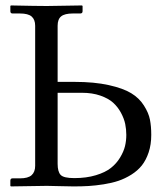

<svg xmlns="http://www.w3.org/2000/svg" viewBox="-20 -666 599 688"><path d="M106 -573.7Q106 -595.7 93.5 -606.7Q81.1 -617.7 51.3 -617.7H24.9Q17.1 -617.7 17.1 -626V-644.5L19 -646.5Q112.3 -644.5 147.9 -644.5L273.9 -646.5L275.9 -644.5V-626Q275.9 -617.7 267.6 -617.7H241.2Q211.9 -617.7 199.2 -607.4Q186.5 -597.2 186.5 -573.7V-372.6H247.1Q317.9 -372.6 369.6 -361.1Q421.4 -349.6 450.2 -332Q479 -314.5 495.8 -287.8Q512.7 -261.2 517.3 -237.3Q522 -213.4 522 -182.6Q522 -147.9 512.7 -120.1Q503.4 -92.3 488.3 -73.2Q473.1 -54.2 450.4 -40Q427.7 -25.9 404.5 -18.1Q381.3 -10.3 351.8 -5.6Q322.3 -1 297.9 0.5Q273.4 2 244.1 2Q225.1 2 193.4 1Q161.6 0 147.9 0L19 2L17.1 0V-18.6Q17.1 -26.9 24.9 -26.9H51.3Q80.6 -26.9 93.3 -38.3Q106 -49.8 106 -71.8ZM186.5 -333.5V-79.1Q186.5 -50.8 197.3 -39.3Q208 -27.8 246.1 -27.8Q289.6 -27.8 323.5 -38.1Q357.4 -48.3 377.4 -64.2Q397.5 -80.1 410.4 -101.6Q423.3 -123 428 -142.6Q432.6 -162.1 432.6 -182.6Q432.6 -202.6 428.7 -221.7Q424.8 -240.7 413.6 -261.7Q402.3 -282.7 385.3 -298.1Q368.2 -313.5 339.4 -323.5Q310.5 -333.5 273.9 -333.5Z"/></svg>

Font: Libertinage
Style: l
Weight: 400
Designer: OSP
Foundry: OSP
Version: Version 1.0; 2008; OFL relea